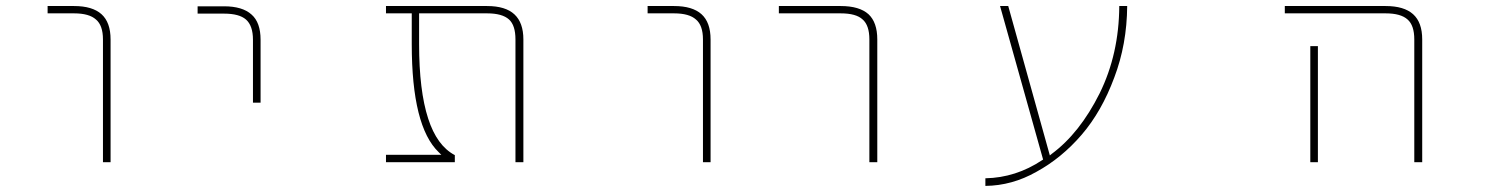

<svg xmlns="http://www.w3.org/2000/svg" viewBox="-20 -564 5040 640"><path d="M323.2 -23.4V-432.6Q323.2 -479.5 299.8 -499Q277.3 -519.5 226.6 -519.5H138.7V-543.9H226.6Q288.1 -543.9 318.4 -516.6Q348.6 -489.3 348.6 -432.6V-23.4Z M823.2 -221.7V-431.6Q823.2 -478.5 799.8 -499Q777.3 -518.6 726.6 -518.6H638.7V-543H726.6Q788.1 -543 818.4 -515.6Q848.6 -489.3 848.6 -431.6V-221.7Z M1698.2 -23.4V-432.6Q1698.2 -479.5 1676.8 -499Q1654.3 -519.5 1603.5 -519.5H1377V-417Q1377 -261.7 1407.2 -168.9Q1436.5 -78.1 1496.1 -46.9V-23.4H1266.6V-47.9H1451.2L1442.4 -56.6Q1397.5 -99.6 1375 -189.5Q1352.5 -279.3 1352.5 -417V-519.5H1266.6V-543.9H1603.5Q1665 -543.9 1694.8 -516.1Q1724.6 -488.3 1724.6 -432.6V-23.4Z M2323.2 -23.4V-432.6Q2323.2 -479.5 2299.8 -499Q2277.3 -519.5 2226.6 -519.5H2138.7V-543.9H2226.6Q2288.1 -543.9 2318.4 -516.6Q2348.6 -489.3 2348.6 -432.6V-23.4Z M2877.9 -23.4V-432.6Q2877.9 -479.5 2855.5 -499Q2834 -519.5 2782.2 -519.5H2576.2V-543.9H2782.2Q2844.7 -543.9 2875 -516.6Q2904.3 -489.3 2904.3 -432.6V-23.4Z M3264.6 30.3Q3366.2 28.3 3454.1 -30.3L3457 -32.2L3313.5 -543.9H3340.8L3479.5 -45.9L3485.4 -50.8Q3579.1 -120.1 3645.5 -252.9Q3710 -383.8 3710.9 -543.9H3737.3Q3736.3 -416 3694.3 -305.7Q3652.3 -192.4 3585.4 -114.7Q3518.6 -37.1 3434.6 8.8Q3353.5 54.7 3264.6 55.7Z M4694.3 -23.4V-432.6Q4694.3 -479.5 4671.9 -499Q4649.4 -519.5 4598.6 -519.5H4262.7V-543.9H4598.6Q4660.2 -543.9 4690.4 -516.6Q4720.7 -489.3 4720.7 -432.6V-23.4ZM4347.7 -23.4V-410.2H4373V-23.4Z"/></svg>

Font: Mgen+ 1mn thin
Style: Regular
Weight: 100
Designer: [Source Han Sans]
Ryoko NISHIZUKA  (kana & ideographs); Paul D. Hunt (Latin, Greek & Cyrillic); Wenlong ZHANG  (bopomofo
Version: Version 1.059.20150602